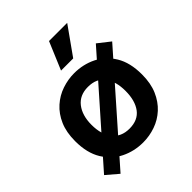

<svg xmlns="http://www.w3.org/2000/svg" viewBox="-216 -865 1038 1038"><g transform="rotate(-45 303.5 -345.5)"><path d="M32 -13 504 -548 574 -493 100 45ZM307 12Q239 12 181 -16.5Q123 -45 87 -104Q51 -163 51 -253Q51 -321 72.5 -370.5Q94 -420 131 -453Q168 -486 214 -501.5Q260 -517 307 -517Q375 -517 433 -488.5Q491 -460 526.5 -401.5Q562 -343 562 -253Q562 -185 540.5 -135.5Q519 -86 483 -53Q447 -20 401 -4Q355 12 307 12ZM307 -93Q372 -93 404 -136Q436 -179 436 -253Q436 -325 404.5 -368.5Q373 -412 307 -412Q244 -412 210 -368.5Q176 -325 176 -253Q176 -179 210 -136Q244 -93 307 -93ZM360 -577H267L334 -736H473Z"/></g></svg>

Font: Inclusive Sans SemiBold
Style: Regular
Weight: 600
Designer: Olivia King
Foundry: Olivia King
Version: Version 2.004